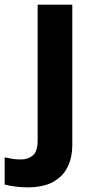

<svg xmlns="http://www.w3.org/2000/svg" viewBox="-84 -566 409 826"><path d="M34 240Q9 240 -18.5 236.5Q-46 233 -64 228V111Q-46 115 -30 117.5Q-14 120 6 120Q36 120 57 103Q78 86 78 37V-546H227V59Q227 109 208 150Q189 191 146.5 215.5Q104 240 34 240Z"/></svg>

Font: Noto Sans Duployan
Style: Bold
Weight: 700
Designer: David Corbett
Foundry: David Corbett
Version: Version 3.001